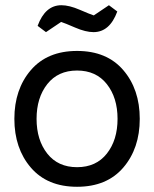

<svg xmlns="http://www.w3.org/2000/svg" viewBox="-20 -705 590 735"><path d="M98 -63.5Q35 -137 35 -250Q35 -363 98 -436.5Q161 -510 275 -510Q389 -510 452 -436.5Q515 -363 515 -250Q515 -137 452 -63.5Q389 10 275 10Q161 10 98 -63.5ZM161 -383Q120 -331 120 -250Q120 -169 161 -117Q202 -65 275 -65Q348 -65 389 -117Q430 -169 430 -250Q430 -331 389 -383Q348 -435 275 -435Q202 -435 161 -383ZM215 -685Q245 -685 285.5 -667.5Q326 -650 339 -646L397 -685L429 -661Q400 -582 338 -582Q308 -582 267.5 -599.5Q227 -617 214 -621L156 -582L124 -606Q153 -685 215 -685Z"/></svg>

Font: Cherry Swash
Style: Regular
Weight: 400
Designer: Kasatkina Nataliya
Foundry: Nataliya Kasatkina
Version: Version 1.001